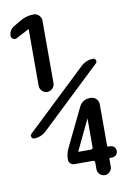

<svg xmlns="http://www.w3.org/2000/svg" viewBox="-102 -789 704 1069"><g transform="rotate(-10 250.0 -255.0)"><path d="M361.3 54.7V-106.4L360.4 -107.4V-106.4L278.3 65.4V66.4H349.6Q361.3 65.4 361.3 54.7ZM458 66.4Q471.7 66.4 481 75.2Q490.2 84 490.2 98.1Q490.2 112.3 481 121.1Q471.7 129.9 458 129.9H448.2Q442.4 129.9 442.4 135.7V179.7Q442.4 195.3 430.2 207.5Q418 219.7 402.3 219.7Q385.7 219.7 373.5 208Q361.3 196.3 361.3 179.7V140.6Q361.3 129.9 349.6 129.9H246.1Q232.4 129.9 223.1 121.1Q213.9 112.3 213.9 97.7Q213.9 67.4 227.5 38.1L332 -177.7Q350.6 -217.8 397.5 -217.8Q416 -217.8 429.2 -205.1Q442.4 -192.4 442.4 -172.9V60.5Q442.4 65.4 448.2 66.4ZM450.2 -429.7Q460 -429.7 463.9 -419.4Q467.8 -409.2 460.9 -402.3L119.1 -78.1Q88.9 -49.8 49.8 -49.8Q40 -49.8 35.6 -60.1Q31.2 -70.3 39.1 -78.1L380.9 -402.3Q411.1 -429.7 450.2 -429.7ZM50.8 -616.2Q40 -611.3 29.8 -617.2Q19.5 -623 19.5 -634.8Q19.5 -668.9 50.8 -686.5L88.9 -709Q125 -730.5 167 -730.5Q183.6 -730.5 196.3 -717.8Q209 -705.1 209 -688.5V-334Q209 -317.4 196.3 -304.7Q183.6 -292 167 -292Q150.4 -292 137.7 -304.7Q125 -317.4 125 -334V-653.3L124 -654.3H123Z"/></g></svg>

Font: Rounded-X Mgen+ 1mn bold
Style: Bold
Weight: 700
Designer: [Source Han Sans]
Ryoko NISHIZUKA  (kana & ideographs); Paul D. Hunt (Latin, Greek & Cyrillic); Wenlong ZHANG  (bopomofo
Version: Version 1.059.20150602